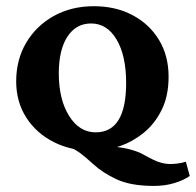

<svg xmlns="http://www.w3.org/2000/svg" viewBox="-20 -487 638 625"><path d="M285.6 4.4Q212.4 4.4 155.3 -24.4Q98.1 -53.2 65.4 -104.5Q32.7 -155.8 32.7 -222.2Q32.7 -293 65.4 -348.1Q98.1 -403.3 155.3 -435.1Q212.4 -466.8 285.6 -466.8Q356.9 -466.8 411.9 -437.5Q466.8 -408.2 497.8 -356.7Q528.8 -305.2 528.8 -237.3Q528.8 -174.3 506.1 -128.9Q483.4 -83.5 447.8 -54.7Q412.1 -25.9 372.1 -12Q332 2 297.4 2ZM481 118.2Q405.8 118.2 359.6 96.7Q313.5 75.2 283.7 47.4Q256.8 22.9 240.5 11Q224.1 -1 203.6 -9.8H333.5Q363.8 -9.8 395 -2.7Q426.3 4.4 448.7 17.1Q480 34.7 498 40.8Q516.1 46.9 535.6 46.9Q544.4 46.9 557.1 45.4Q569.8 43.9 585 39.6L597.7 85.9Q577.1 100.1 547.1 109.1Q517.1 118.2 481 118.2ZM291.5 -56.2Q390.6 -56.2 390.6 -216.8Q390.6 -305.7 359.6 -358.2Q328.6 -410.6 276.4 -410.6Q227.5 -410.6 199.5 -367.7Q171.4 -324.7 171.4 -248Q171.4 -163.6 204.8 -109.9Q238.3 -56.2 291.5 -56.2Z"/></svg>

Font: Lateef ExtraBold
Style: Regular
Weight: 800
Designer: SIL International
Foundry: SIL International
Version: Version 4.200